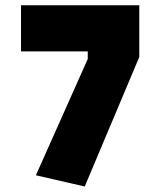

<svg xmlns="http://www.w3.org/2000/svg" viewBox="-20 -679 594 712"><path d="M294.2 12.6 113.1 -29 305.4 -460.2V-488.3H57.9V-659.4H496.5V-467.5Z"/></svg>

Font: TitilliumWeb ExtraLight
Style: Regular
Weight: 400
Designer: Mohamed Gaber, Accademia di Belle Arti di Urbino and others
Foundry: Kief Type Foundry, Accademia di Belle Arti di Urbino and others
Version: Version 3.000; ttfautohint (v1.8.2)